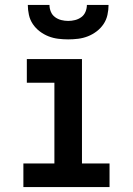

<svg xmlns="http://www.w3.org/2000/svg" viewBox="-20 -760 540 780"><path d="M75 0V-96H201V-424H89V-520H313V-96H425V0ZM257 -600Q237 -600 216.5 -602.5Q196 -605 177 -612.5Q158 -620 141.5 -632.5Q125 -645 113.5 -662Q102 -679 97.5 -699.5Q93 -720 93 -740H181Q181 -726 186.5 -712.5Q192 -699 203.5 -690.5Q215 -682 229 -678.5Q243 -675 257 -675Q271 -675 285 -678.5Q299 -682 310.5 -690.5Q322 -699 327.5 -712.5Q333 -726 333 -740H421Q421 -720 416.5 -699.5Q412 -679 400.5 -662Q389 -645 372.5 -632.5Q356 -620 337 -612.5Q318 -605 297.5 -602.5Q277 -600 257 -600Z"/></svg>

Font: Iosevka Algr
Style: Bold
Weight: 700
Monospace: yes
Designer: Belleve Invis
Foundry: Belleve Invis
Version: Version 26.0.2; ttfautohint (v1.8.3)